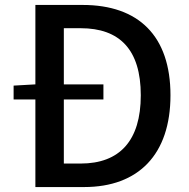

<svg xmlns="http://www.w3.org/2000/svg" viewBox="-20 -756 765 776"><path d="M238 -95V-354H398V-415H238V-642H306C464 -642 549 -555 549 -371C549 -188 464 -95 306 -95ZM123 -736V-415L35 -410V-354H123V0H320C540 0 669 -132 669 -371C669 -611 540 -736 314 -736Z"/></svg>

Font: Genne Gothic Medium
Style: Regular
Weight: 500
Designer: Ryoko NISHIZUKA (kana & ideographs); Paul D. Hunt (Latin, Greek & Cyrillic); Wenlong ZHANG (bopomofo); Sandoll Communica
Foundry: Adobe Systems Incorporated
Version: Version 1.004;PS 1.004;hotconv 16.6.51;makeotf.lib2.5.65220